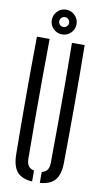

<svg xmlns="http://www.w3.org/2000/svg" viewBox="-106 -1025 574 1079"><g transform="rotate(10 181.0 -485.5)"><path d="M44.9 -127.8Q42.9 -295.5 42.9 -464Q42.9 -632.4 44.9 -800H117.4Q116.2 -688.4 115.6 -573.2Q114.9 -458.1 115.3 -343.3Q115.6 -228.5 116.6 -116.5Q116.6 -90 127.1 -75.4Q137.5 -60.8 159.4 -56.2V6.3Q99 1.7 72.5 -30Q46 -61.7 44.9 -127.8ZM203.4 6.3V-56.2Q224.9 -60.8 234.8 -75.4Q244.8 -90 244.8 -116.5Q245.8 -228.5 246.3 -343.3Q246.9 -458.1 246.6 -573.2Q246.4 -688.4 244.8 -800H317.3Q319.4 -632.4 319.4 -464Q319.4 -295.5 317.3 -127.8Q316.6 -61.7 289.9 -30Q263.3 1.7 203.4 6.3ZM181.2 -837Q152.3 -837 131.5 -857.6Q110.8 -878.1 110.8 -907.5Q110.8 -936.4 131.5 -957.3Q152.3 -978.3 181.2 -978.3Q210.2 -978.3 231.1 -957.3Q252 -936.4 252 -907.5Q252 -878.1 231.1 -857.6Q210.2 -837 181.2 -837ZM181.1 -879.4Q193 -879.4 201.3 -887.6Q209.6 -895.9 209.6 -907.3Q209.6 -919.2 201.3 -927.5Q193 -935.8 181.1 -935.8Q169.7 -935.8 161.4 -927.5Q153.2 -919.2 153.2 -907.3Q153.2 -895.9 161.4 -887.6Q169.7 -879.4 181.1 -879.4Z"/></g></svg>

Font: Big Shoulders Stencil Thin
Style: Regular
Weight: 100
Designer: Patric King
Foundry: XO Type Co
Version: Version 2.001